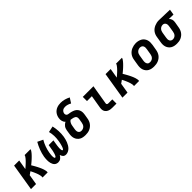

<svg xmlns="http://www.w3.org/2000/svg" viewBox="322 -2150 3563 3563"><g transform="rotate(-45 2103.5 -368.0)"><path d="M29 0 116 -530H250L218 -337Q230 -347 243 -358Q256 -369 268 -380Q280 -391 292 -402Q304 -413 316 -425Q328 -437 339 -449Q350 -461 360.5 -474Q371 -487 380 -500.5Q389 -514 392 -530H546Q543 -512 532.5 -496.5Q522 -481 510 -466Q498 -451 485 -437.5Q472 -424 458.5 -410.5Q445 -397 431 -384Q417 -371 402.5 -358.5Q388 -346 373.5 -334Q359 -322 344 -310Q355 -292 365.5 -274Q376 -256 386 -238Q396 -220 405.5 -201.5Q415 -183 424 -164Q433 -145 441 -125.5Q449 -106 455.5 -85.5Q462 -65 466 -43.5Q470 -22 467 0H333Q337 -22 333 -44Q329 -66 323 -86.5Q317 -107 309 -127Q301 -147 292.5 -166.5Q284 -186 275 -205Q266 -224 256 -242Q241 -231 225.5 -220Q210 -209 195 -199L162 0Z M740 8Q719 8 699.5 1Q680 -6 666 -19.5Q652 -33 643 -51Q634 -69 628.5 -88.5Q623 -108 621 -128.5Q619 -149 619 -170Q619 -191 621 -212.5Q623 -234 626 -255Q632 -291 642.5 -328Q653 -365 666.5 -400.5Q680 -436 696.5 -470.5Q713 -505 732 -538L839 -487Q822 -458 807.5 -428Q793 -398 782 -367Q771 -336 762 -303.5Q753 -271 748 -239Q747 -231 746 -223.5Q745 -216 744 -208Q743 -200 742 -192Q741 -184 740.5 -176.5Q740 -169 740 -161Q740 -153 740 -145.5Q740 -138 741 -130.5Q742 -123 743.5 -115.5Q745 -108 749 -101.5Q753 -95 761 -95Q769 -95 774.5 -101.5Q780 -108 784 -115Q788 -122 791 -129.5Q794 -137 797 -144.5Q800 -152 802 -159.5Q804 -167 806 -174.5Q808 -182 810 -189.5Q812 -197 814 -204.5Q816 -212 817.5 -219.5Q819 -227 820 -234.5Q821 -242 822.5 -249.5Q824 -257 825 -265L839 -345H963L950 -265Q949 -257 947.5 -249.5Q946 -242 945 -234.5Q944 -227 943 -219.5Q942 -212 941.5 -204.5Q941 -197 940 -189.5Q939 -182 938.5 -174.5Q938 -167 938 -159.5Q938 -152 938.5 -144.5Q939 -137 939.5 -129.5Q940 -122 941.5 -115Q943 -108 947 -101.5Q951 -95 959 -95Q966 -95 971.5 -102Q977 -109 981 -116.5Q985 -124 988 -131.5Q991 -139 993.5 -146.5Q996 -154 998.5 -161.5Q1001 -169 1003 -176.5Q1005 -184 1007 -191.5Q1009 -199 1011 -206.5Q1013 -214 1014.5 -222Q1016 -230 1017.5 -237.5Q1019 -245 1020.5 -252.5Q1022 -260 1023 -268Q1034 -331 1032 -393Q1030 -455 1014 -513L1134 -538Q1142 -503 1147 -468Q1152 -433 1153.5 -397.5Q1155 -362 1153.5 -326.5Q1152 -291 1146 -255Q1141 -226 1133.5 -198Q1126 -170 1115 -142Q1104 -114 1088 -87.5Q1072 -61 1050.5 -39.5Q1029 -18 1000.5 -5Q972 8 944 8Q926 8 910.5 2.5Q895 -3 884 -14.5Q873 -26 866.5 -40.5Q860 -55 855 -70Q846 -54 834 -39.5Q822 -25 807.5 -13.5Q793 -2 775 3Q757 8 740 8Z M1457 8Q1425 8 1394 2.5Q1363 -3 1337 -18Q1311 -33 1292 -56.5Q1273 -80 1263.5 -109Q1254 -138 1254 -170Q1254 -202 1260 -234L1271 -305Q1275 -325 1282 -343.5Q1289 -362 1301.5 -378.5Q1314 -395 1330 -408Q1346 -421 1365 -431Q1351 -443 1342 -459Q1333 -475 1328.5 -493.5Q1324 -512 1323 -531Q1322 -550 1326 -569Q1330 -594 1339.5 -618Q1349 -642 1365 -663.5Q1381 -685 1402.5 -701Q1424 -717 1448.5 -726.5Q1473 -736 1498 -740Q1523 -744 1548 -744Q1600 -744 1649 -730.5Q1698 -717 1741 -694L1679 -597Q1651 -613 1620 -623Q1589 -633 1555 -633Q1539 -633 1522.5 -629Q1506 -625 1492 -615Q1478 -605 1469 -590Q1460 -575 1457 -559Q1454 -542 1460 -526Q1466 -510 1480 -502.5Q1494 -495 1511 -493Q1528 -491 1544.5 -488Q1561 -485 1577 -480.5Q1593 -476 1608 -470.5Q1623 -465 1637.5 -457.5Q1652 -450 1664 -439.5Q1676 -429 1685.5 -416Q1695 -403 1701.5 -388.5Q1708 -374 1711.5 -358Q1715 -342 1715.5 -325.5Q1716 -309 1714 -291.5Q1712 -274 1709 -257L1697 -186Q1693 -159 1683 -132Q1673 -105 1656 -82Q1639 -59 1615.5 -40.5Q1592 -22 1565.5 -11Q1539 0 1511.5 4Q1484 8 1457 8ZM1457 -102Q1477 -102 1497 -109Q1517 -116 1532 -130.5Q1547 -145 1555.5 -164.5Q1564 -184 1567 -204L1579 -275Q1582 -292 1582 -309.5Q1582 -327 1574.5 -341.5Q1567 -356 1553 -364.5Q1539 -373 1523 -377.5Q1507 -382 1490 -384.5Q1473 -387 1457 -390Q1444 -381 1434.5 -369Q1425 -357 1418.5 -343.5Q1412 -330 1408 -316Q1404 -302 1402 -287L1390 -216Q1388 -203 1387 -189.5Q1386 -176 1388 -163Q1390 -150 1395 -138.5Q1400 -127 1409.5 -118.5Q1419 -110 1431.5 -106Q1444 -102 1457 -102Z M2169 0Q2146 0 2122.5 -3Q2099 -6 2078 -14.5Q2057 -23 2040 -37.5Q2023 -52 2013 -72.5Q2003 -93 2001.5 -116.5Q2000 -140 2004 -164L2047 -420H1919V-530H2198L2134 -146Q2133 -138 2134.5 -130.5Q2136 -123 2141.5 -118.5Q2147 -114 2154.5 -112Q2162 -110 2169 -110H2273V0Z M2429 0 2516 -530H2650L2618 -337Q2630 -347 2643 -358Q2656 -369 2668 -380Q2680 -391 2692 -402Q2704 -413 2716 -425Q2728 -437 2739 -449Q2750 -461 2760.5 -474Q2771 -487 2780 -500.5Q2789 -514 2792 -530H2946Q2943 -512 2932.5 -496.5Q2922 -481 2910 -466Q2898 -451 2885 -437.5Q2872 -424 2858.5 -410.5Q2845 -397 2831 -384Q2817 -371 2802.5 -358.5Q2788 -346 2773.5 -334Q2759 -322 2744 -310Q2755 -292 2765.5 -274Q2776 -256 2786 -238Q2796 -220 2805.5 -201.5Q2815 -183 2824 -164Q2833 -145 2841 -125.5Q2849 -106 2855.5 -85.5Q2862 -65 2866 -43.5Q2870 -22 2867 0H2733Q2737 -22 2733 -44Q2729 -66 2723 -86.5Q2717 -107 2709 -127Q2701 -147 2692.5 -166.5Q2684 -186 2675 -205Q2666 -224 2656 -242Q2641 -231 2625.5 -220Q2610 -209 2595 -199L2562 0Z M3256 8Q3224 8 3193 2Q3162 -4 3136 -19Q3110 -34 3091.5 -57.5Q3073 -81 3063.5 -110Q3054 -139 3054 -170.5Q3054 -202 3060 -234L3078 -344Q3082 -372 3092 -398.5Q3102 -425 3119.5 -448.5Q3137 -472 3160.5 -490Q3184 -508 3211 -519Q3238 -530 3265 -535.5Q3292 -541 3320 -541Q3352 -541 3382.5 -533.5Q3413 -526 3439 -511.5Q3465 -497 3483.5 -473Q3502 -449 3511.5 -420.5Q3521 -392 3521 -360Q3521 -328 3516 -296L3497 -186Q3493 -159 3483 -132Q3473 -105 3456 -81.5Q3439 -58 3415.5 -40Q3392 -22 3365 -11Q3338 0 3310.5 4Q3283 8 3256 8ZM3258 -102Q3278 -102 3298 -109Q3318 -116 3333 -131Q3348 -146 3356 -165Q3364 -184 3367 -204L3385 -314Q3389 -334 3388.5 -354.5Q3388 -375 3379.5 -392.5Q3371 -410 3353.5 -419Q3336 -428 3315 -428Q3295 -428 3276 -420.5Q3257 -413 3242 -398.5Q3227 -384 3219 -365Q3211 -346 3208 -326L3190 -216Q3188 -203 3187 -189Q3186 -175 3188 -162.5Q3190 -150 3195.5 -138Q3201 -126 3210 -117.5Q3219 -109 3232 -105.5Q3245 -102 3258 -102Z M3855 8Q3823 8 3792.5 2Q3762 -4 3736 -19Q3710 -34 3691.5 -57.5Q3673 -81 3663.5 -110Q3654 -139 3654 -170.5Q3654 -202 3660 -234L3678 -344Q3682 -371 3692 -397Q3702 -423 3719 -446Q3736 -469 3759.5 -486.5Q3783 -504 3809 -515Q3835 -526 3862 -532Q3889 -538 3916 -538Q3920 -538 3924.5 -538Q3929 -538 3933 -538L4207 -530L4189 -420L4070 -423Q4083 -412 4092 -398Q4101 -384 4106 -367Q4111 -350 4111 -332Q4111 -314 4108 -296L4089 -186Q4085 -159 4075.5 -133Q4066 -107 4050 -83.5Q4034 -60 4011 -41.5Q3988 -23 3962 -11.5Q3936 0 3909 4Q3882 8 3855 8ZM3857 -102Q3876 -102 3895 -109.5Q3914 -117 3928 -132.5Q3942 -148 3949 -166.5Q3956 -185 3959 -204L3977 -314Q3981 -333 3981 -352Q3981 -371 3974.5 -388Q3968 -405 3953.5 -416Q3939 -427 3920 -428H3915Q3913 -428 3911.5 -428Q3910 -428 3909 -428Q3890 -428 3871.5 -419.5Q3853 -411 3839.5 -396Q3826 -381 3818.5 -363Q3811 -345 3808 -326L3790 -216Q3786 -196 3786.5 -176Q3787 -156 3795 -138.5Q3803 -121 3820 -111.5Q3837 -102 3857 -102Z"/></g></svg>

Font: Iosevka Curly Slab XBdEx
Style: Italic
Weight: 800
Width: 7
Italic angle: -9°
Monospace: yes
Designer: Belleve Invis
Foundry: Belleve Invis
Version: Version 11.1.0; ttfautohint (v1.8.3)